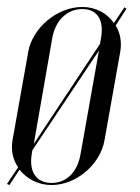

<svg xmlns="http://www.w3.org/2000/svg" viewBox="-37 -523 401 551"><path d="M-17 5 -10 8 19 -36C40 -10 72 8 111 8C182 8 251 -51 263 -121L308 -374C313 -402 308 -429 295 -450L326 -498L320 -502L290 -457C270 -485 238 -503 199 -503C127 -503 56 -443 44 -374L-1 -121C-6 -92 0 -64 15 -43ZM199 -497C242 -497 262 -466 253 -414L250 -397L60 -110L113 -414C122 -464 155 -497 199 -497ZM56 -92 247 -378 194 -80C185 -29 154 2 111 2C67 2 46 -30 54 -80Z"/></svg>

Font: Moniqa Ita Display
Style: Italic
Weight: 400
Italic angle: -10°
Designer: Rajesh Rajput
Foundry: Rajesh Rajput
Version: Version 1.000